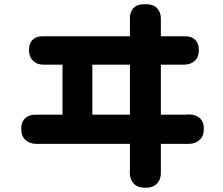

<svg xmlns="http://www.w3.org/2000/svg" viewBox="-20 -816 1040 894"><path d="M115 -584Q115 -616 134 -632.5Q153 -649 185 -647Q189 -647 198.5 -647Q208 -647 217 -647H585V-716Q585 -727 585 -726Q585 -725 585 -729Q584 -759 600.5 -777.5Q617 -796 648 -796H665Q695 -796 712 -777.5Q729 -759 729 -729Q729 -725 729 -726Q729 -727 729 -716V-647H810Q812 -647 821 -647Q830 -647 836 -647Q868 -649 887 -632Q906 -615 906 -582Q906 -551 887 -533Q868 -515 836 -515Q832 -515 823.5 -515Q815 -515 810 -515H729V-282H833Q835 -282 843 -282Q851 -282 857 -283Q889 -284 909 -267Q929 -250 929 -218V-214Q929 -182 909 -164Q889 -146 857 -146Q853 -146 845.5 -146Q838 -146 833 -146H729V-37Q729 -31 729 -27Q729 -23 729 -14Q730 18 711.5 38Q693 58 661 58H652Q620 58 602 38Q584 18 584 -14Q585 -18 585 -26Q585 -34 585 -35V-146H180Q171 -146 163 -146Q155 -146 151 -146Q119 -146 99 -164Q79 -182 79 -214V-218Q79 -250 99 -267Q119 -284 151 -282Q155 -282 163.5 -282Q172 -282 180 -282H271V-515H217Q207 -515 198 -515Q189 -515 185 -515Q154 -514 134.5 -532.5Q115 -551 115 -584ZM585 -282V-515H410V-282Z"/></svg>

Font: Chiron GoRound TC EB
Style: Regular
Weight: 700
Designer: Ryoko NISHIZUKA 西塚涼子 (kana, bopomofo & ideographs); Paul D. Hunt (Latin, Greek & Cyrillic); Sandoll Communications 산돌커뮤니
Foundry: Adobe
Version: Version 1.000;hotconv 1.1.1;makeotfexe 2.6.0